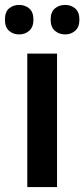

<svg xmlns="http://www.w3.org/2000/svg" viewBox="-38 -761 343 781"><path d="M194 0H73V-543H194ZM-18 -681Q-18 -712 -1.5 -726.5Q15 -741 40 -741Q64 -741 81 -726.5Q98 -712 98 -681Q98 -651 81 -636Q64 -621 40 -621Q15 -621 -1.5 -636Q-18 -651 -18 -681ZM168 -681Q168 -712 185 -726.5Q202 -741 227 -741Q251 -741 268 -726.5Q285 -712 285 -681Q285 -651 268 -636Q251 -621 227 -621Q202 -621 185 -636Q168 -651 168 -681Z"/></svg>

Font: Noto Sans SemiCondensed SemiBold
Style: Regular
Weight: 600
Width: 4
Designer: Monotype Design Team
Foundry: Monotype Imaging Inc.
Version: Version 2.013; ttfautohint (v1.8.4.7-5d5b)